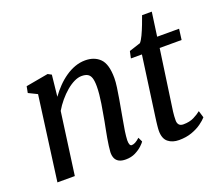

<svg xmlns="http://www.w3.org/2000/svg" viewBox="-117 -856 1180 1032"><g transform="rotate(-20 473.5 -339.5)"><path d="M207 -432.5Q226.5 -460 249.8 -484Q273 -508 299.8 -526.5Q326.5 -545 355 -555.2Q383.5 -565.5 413.5 -565.5Q466.5 -565.5 498 -533.8Q529.5 -502 529.5 -422.5Q529.5 -401 525.2 -370.2Q521 -339.5 515.2 -306.5Q509.5 -273.5 504.5 -246.5Q500.5 -221 494.8 -191.8Q489 -162.5 485 -134.5Q481 -106.5 480 -84Q480 -67 483.8 -59.2Q487.5 -51.5 494 -51.5Q503.5 -51.5 514.8 -57.2Q526 -63 541 -76.5L553 -51Q549.5 -44.5 533.8 -29.5Q518 -14.5 493.8 -2.2Q469.5 10 438.5 10Q414.5 10 400 2.2Q385.5 -5.5 379 -20Q372.5 -34.5 373 -55Q374 -70 376.5 -89.8Q379 -109.5 383 -132Q387 -154.5 391.5 -177.5Q396 -200.5 400 -221Q403.5 -242.5 408 -266.8Q412.5 -291 416.5 -316.5Q420.5 -342 423 -366.8Q425.5 -391.5 425.5 -413Q425.5 -444 419.8 -461.2Q414 -478.5 401.2 -485.8Q388.5 -493 367 -493Q347 -493 324.2 -482Q301.5 -471 278.8 -451.8Q256 -432.5 235 -407.5Q214 -382.5 198 -355L149.5 0H50L114.5 -481.5L64.5 -506L71.5 -542.5L199.5 -565.5L220 -554.5Z M768.5 -175.5Q766 -158 764.2 -145Q762.5 -132 761.8 -120.2Q761 -108.5 761 -95.5Q761 -79.5 769 -70.5Q777 -61.5 793.5 -61.5Q829 -61.5 854.2 -74.2Q879.5 -87 895 -100L907 -60.5Q895 -46.5 872.2 -30Q849.5 -13.5 817 -1.8Q784.5 10 743 10Q705.5 10 681.2 -9.5Q657 -29 657 -73.5Q657 -79 657.5 -86Q658 -93 659 -102.8Q660 -112.5 661.5 -125.2Q663 -138 665.5 -155L712 -491H649L657.5 -530.5L722.5 -551.5Q733 -563 744.5 -587.5Q756 -612 766.8 -640Q777.5 -668 785 -689H840.5L821.5 -552.5H947L939 -491H813.5Z"/></g></svg>

Font: Merriweather 24pt
Style: Italic
Weight: 400
Italic angle: -7.8°
Designer: Eben Sorkin
Foundry: Eben Sorkin
Version: Version 2.101